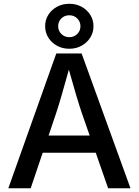

<svg xmlns="http://www.w3.org/2000/svg" viewBox="-20 -1016 749 1036"><path d="M24.9 0 283.7 -727.5H420.4L684.1 0H563.5L496.6 -191.9H210.4L145.5 0ZM242.2 -284.7H463.9L421.9 -404.8Q407.2 -448.2 390.1 -505.6Q373 -563 351.6 -640.1Q330.1 -562 313.2 -504.2Q296.4 -446.3 282.7 -404.8ZM354 -752.9Q316.9 -752.9 287.4 -769.3Q257.8 -785.6 240.7 -813.2Q223.6 -840.8 223.6 -874.5Q223.6 -908.7 240.7 -936Q257.8 -963.4 287.4 -979.5Q316.9 -995.6 354 -995.6Q390.6 -995.6 420.2 -979.5Q449.7 -963.4 467 -936Q484.4 -908.7 484.4 -874.5Q484.4 -840.8 467 -813.2Q449.7 -785.6 420.2 -769.3Q390.6 -752.9 354 -752.9ZM354 -815.4Q379.4 -815.4 396.7 -832.5Q414.1 -849.6 414.1 -874.5Q414.1 -899.4 396.7 -916.5Q379.4 -933.6 354 -933.6Q328.1 -933.6 311 -916.5Q293.9 -899.4 293.9 -874.5Q293.9 -849.6 311.3 -832.5Q328.6 -815.4 354 -815.4Z"/></svg>

Font: Inter Medium
Style: Regular
Weight: 500
Designer: Rasmus Andersson
Foundry: rsms
Version: Version 4.001;git-9221beed3